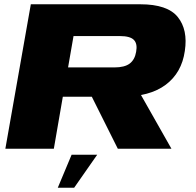

<svg xmlns="http://www.w3.org/2000/svg" viewBox="-20 -695 915 897"><path d="M5 0H231.5L273.5 -243H546.5Q679.5 -243 754.2 -299Q829 -355 843.5 -457Q858.5 -556 810.5 -615.5Q762.5 -675 635.5 -675H124ZM530.5 0H781L600.5 -318.5L373 -315ZM298 -380 323.5 -526.5H540Q588.5 -526.5 605.8 -508.2Q623 -490 616 -453Q610 -416.5 586.2 -398.2Q562.5 -380 514 -380ZM250 182H326.5L434 28H314.5Z"/></svg>

Font: Anybody Expanded ExtraBold
Style: Italic
Weight: 800
Width: 7
Italic angle: -10°
Version: Version 1.113;gftools[0.9.25]